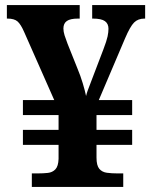

<svg xmlns="http://www.w3.org/2000/svg" viewBox="-20 -734 599 754"><path d="M105 0V-53H128Q150 -53 168 -55Q186 -57 197.5 -69Q209 -81 210 -110V-165H70V-224H210V-282H70V-341H193L75 -608Q62 -638 49.2 -649.5Q36.3 -661 9.8 -661H7V-714H293V-661H286Q256 -661 242.5 -651.5Q229 -642 229 -622Q229 -610 233.5 -595.5Q238 -581 245 -563L283 -468Q296 -437 305 -407Q314 -377 318 -357Q320 -366 324.1 -377.6Q328.2 -389.1 333.6 -402.6Q339 -416 344 -430L386 -540Q399 -574 402.5 -591Q406 -608 406 -621Q406 -641 392 -651Q378 -661 345 -661H342V-714H550V-661H547Q522 -661 506.5 -645.5Q491 -630 471 -583L368 -341H499V-282H359V-224H499V-165H359V-115Q359 -84 370 -71Q381 -58 400 -55.5Q419 -53 441 -53H464V0Z"/></svg>

Font: Noto Serif Thai
Style: Regular
Weight: 400
Designer: Monotype Design Team
Foundry: Monotype Imaging Inc.
Version: Version 2.001